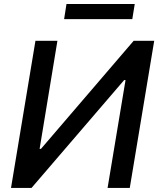

<svg xmlns="http://www.w3.org/2000/svg" viewBox="-20 -929 787 949"><path d="M34.4 0 155.2 -727.3H263.8L175.8 -193.2H182.5L640.6 -727.3H742.2L621.4 0H511.7L600.5 -533.4H593.8L135.7 0ZM296.9 -834.5 308.6 -909.1H646L633.9 -834.5Z"/></svg>

Font: Inter P Medium
Style: Italic
Weight: 500
Italic angle: 9.39999°
Designer: Rasmus Andersson
Foundry: rsms
Version: Version 3.018;git-588b23468